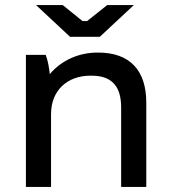

<svg xmlns="http://www.w3.org/2000/svg" viewBox="-20 -736 670 756"><path d="M256 -591H373L507 -716H402L323 -653H305L227 -716H122ZM82 0H181V-287C181 -379 244 -438 336 -438H341C423 -438 457 -393 457 -313V0H556V-332C556 -458 492 -529 367 -529H364C291 -529 222 -499 176 -444C174 -467 168 -500 160 -520H82Z"/></svg>

Font: Fixel Display Medium
Style: Regular
Weight: 500
Designer: AlfaBravo + MacPaw
Foundry: Kyrylo Tkachov, Marchela Mozhyna, Serhii Makarenko, Maria Weinstein, Zakhar Kryvoshyya
Version: Version 1.211